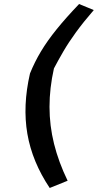

<svg xmlns="http://www.w3.org/2000/svg" viewBox="-20 -740 486 954"><path d="M227 194Q140 64 116 -75Q92 -214 129 -375Q152 -432 183.5 -484.5Q215 -537 261 -594Q307 -651 373 -720L446 -690Q394 -630 357 -579Q320 -528 294.5 -484Q269 -440 248 -400Q226 -302 226 -209Q226 -116 248.5 -25.5Q271 65 316 158Z"/></svg>

Font: Nunito Sans 7pt Expanded SemiBold
Style: Italic
Weight: 600
Width: 7
Italic angle: -9°
Designer: Vernon Adams
Foundry: Vernon Adams
Version: Version 3.101;gftools[0.9.27]